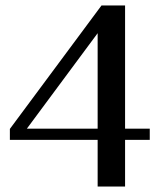

<svg xmlns="http://www.w3.org/2000/svg" viewBox="-20 -680 593 700"><path d="M336 -170H16V-210L350 -660H436V-211H526V-170H436V0H336ZM336 -211V-559L78 -211Z"/></svg>

Font: El Messiri Medium
Style: Regular
Weight: 500
Designer: Mohamed Gaber
Foundry: Kief Type Foundry
Version: Version 2.007